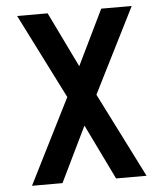

<svg xmlns="http://www.w3.org/2000/svg" viewBox="-53 -566 705 828"><g transform="rotate(-5 300.0 -152.5)"><path d="M52 215 237 -153 52 -520H184L300 -281L416 -520H548L363 -152L548 215H416L300 -24L184 215Z"/></g></svg>

Font: Iosevka Custom Extended
Style: Bold
Weight: 700
Width: 7
Monospace: yes
Designer: Belleve Invis
Foundry: Belleve Invis
Version: Version 11.2.4; ttfautohint (v1.8.4)